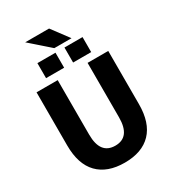

<svg xmlns="http://www.w3.org/2000/svg" viewBox="-251 -1208 1216 1352"><g transform="rotate(-30 357.5 -532.5)"><path d="M367 -1075 470 -937H330L173 -1075ZM174 -783V-905H321V-783ZM394 -783V-905H541V-783ZM238 -730V-287Q238 -127 360 -127Q481 -127 481 -287V-730H649V-298Q649 -146 574 -68Q499 10 358 10Q217 10 141.5 -68Q66 -146 66 -298V-730Z"/></g></svg>

Font: M PLUS 1p ExtraBold
Style: Regular
Weight: 800
Version: Version 1.062